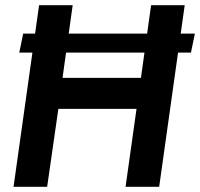

<svg xmlns="http://www.w3.org/2000/svg" viewBox="-20 -717 768 737"><path d="M32 0 130 -697H259L220 -418H521L560 -697H689L591 0H462L504 -299H204L161 0ZM54 -515 69 -588H728L713 -515Z"/></svg>

Font: Hanken Grotesk
Style: Bold Italic
Weight: 700
Italic angle: -8°
Designer: Alfredo Marco Pradil
Foundry: Hanken Design Co.
Version: Version 3.013